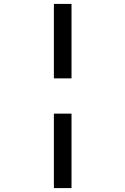

<svg xmlns="http://www.w3.org/2000/svg" viewBox="-20 -850 640 980"><path d="M255 -450V-830H345V-450ZM255 110V-270H345V110Z"/></svg>

Font: JetBrains Mono Zero
Style: Regular-Zero
Weight: 400
Designer: Philipp Nurullin, Konstantin Bulenkov
Foundry: JetBrains
Version: Version 2.211